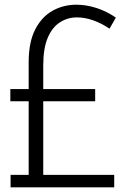

<svg xmlns="http://www.w3.org/2000/svg" viewBox="-20 -797 559 817"><path d="M25 0V-53H110L102 -45V-532Q102 -618 130 -672Q158 -726 204 -751.5Q250 -777 305 -777Q347 -777 390.5 -763Q434 -749 473 -722L446 -675Q412 -698 376.5 -710.5Q341 -723 307 -723Q268 -723 235 -702Q202 -681 183 -636Q164 -591 164 -518V-45L155 -53H466V0ZM24 -366V-418H385V-366Z"/></svg>

Font: Yaldevi ExtraLight Light
Style: Regular
Weight: 300
Version: Version 1.100